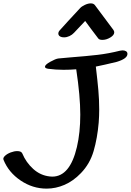

<svg xmlns="http://www.w3.org/2000/svg" viewBox="-47 -1145 774 1136"><path d="M678 -847Q690 -847 698.5 -842Q707 -837 707 -826Q707 -798 644 -779Q570 -761 520 -751Q530 -667 535 -610.5Q540 -554 540 -496Q540 -459 537 -420Q529 -327 507 -251.5Q485 -176 432 -121Q387 -74 335 -51.5Q283 -29 229 -29Q146 -29 75 -77Q4 -125 -26 -199Q-31 -210 -18 -222.5Q-5 -235 16 -243Q37 -251 55 -251Q79 -251 85 -237Q107 -184 149.5 -145.5Q192 -107 247 -101Q252 -100 262 -100Q367 -100 408 -275Q428 -360 428 -467Q428 -576 404 -735Q367 -732 329 -732Q283 -732 238 -738Q219 -741 219 -750Q219 -762 250.5 -779.5Q282 -797 298 -799L364 -805Q467 -813 531 -820.5Q595 -828 663 -845Q673 -847 678 -847ZM490 -1125Q507 -1125 515 -1114L624 -968Q629 -960 629 -954Q629 -937 605.5 -923Q582 -909 559 -909Q540 -909 534 -918Q482 -986 457 -1021L391 -951Q380 -939 364 -931.5Q348 -924 332 -924Q324 -924 320 -925Q298 -930 298 -947Q298 -956 305 -964Q345 -1009 427 -1097Q436 -1107 455 -1116Q474 -1125 490 -1125Z"/></svg>

Font: Sedgwick Ave
Style: Regular
Weight: 400
Designer: Kevin Burke, Pedro Vergani
Foundry: Google, Inc.
Version: Version 1.000